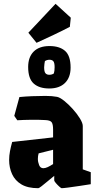

<svg xmlns="http://www.w3.org/2000/svg" viewBox="-20 -977 506 1009"><path d="M181 12Q126 12 92.5 -8Q59 -28 43.5 -62Q28 -96 28 -136Q28 -159 32.5 -182.5Q37 -206 44 -231L259 -255V-296Q259 -324 251.5 -334.5Q244 -345 218 -346Q185 -348 143 -347.5Q101 -347 71 -345L55 -368L82 -467Q112 -470 148 -471.5Q184 -473 219 -473Q254 -473 280 -468Q295 -465 317.5 -447Q340 -429 362.5 -404Q385 -379 400 -354.5Q415 -330 415 -315V-87L457 -72V-9Q432 -5 399 0Q366 5 339 8.5Q312 12 304 12Q301 12 291.5 3.5Q282 -5 273.5 -15Q265 -25 265 -29V-53Q249 -40 230.5 -24.5Q212 -9 198.5 1.5Q185 12 181 12ZM179 -142Q179 -126 185.5 -109.5Q192 -93 208 -93Q218 -93 231 -99Q244 -105 259 -115V-190L183 -171Q179 -157 179 -142ZM172 -752 129 -805 272 -957 352 -884 347 -836Q311 -817 261.5 -793.5Q212 -770 172 -752ZM239 -512Q186 -512 157 -538Q128 -564 128 -625Q128 -677 157 -706Q186 -735 240 -735Q293 -735 322 -709.5Q351 -684 351 -622Q351 -570 321.5 -541Q292 -512 239 -512ZM239 -584Q253 -584 263 -591Q265 -597 266 -605.5Q267 -614 267 -624Q267 -647 260.5 -655Q254 -663 240 -663Q227 -663 216 -656Q215 -650 213.5 -641Q212 -632 212 -623Q212 -600 219 -592Q226 -584 239 -584Z"/></svg>

Font: Grenze Gotisch Black
Style: Regular
Weight: 900
Designer: Renata Polastri
Foundry: Omnibus-Type
Version: Version 1.001